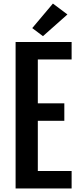

<svg xmlns="http://www.w3.org/2000/svg" viewBox="-20 -1073 440 1093"><path d="M68.8 -834H387.7V-734.4H195.3V-484.9H346.2V-385.3H195.3V-99.6H387.7V0H68.8ZM224.6 -867.2 163.6 -913.1 281.2 -1052.7 363.8 -990.7Z"/></svg>

Font: Fjalla One
Style: Regular
Weight: 400
Designer: Irina Smirnova, Eben Sorkin
Foundry: Sorkin Type
Version: Version 1.002; ttfautohint (v1.8.4.7-5d5b);gftools[0.9.25]